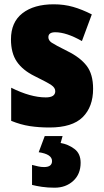

<svg xmlns="http://www.w3.org/2000/svg" viewBox="-20 -583 484 893"><path d="M413 -170Q413 -238 383 -277Q353 -316 294 -345Q236 -374 220.5 -384.5Q205 -395 205 -410Q205 -433 237 -433Q289 -433 361 -392L407 -516Q362 -539 320 -551Q278 -563 230 -563Q138 -563 84.5 -521.5Q31 -480 31 -400Q31 -336 58.5 -296Q86 -256 141 -229Q200 -200 218.5 -187.5Q237 -175 237 -159Q237 -130 193 -130Q122 -130 32 -175V-21Q76 -3 118.5 3.5Q161 10 210 10Q316 10 364.5 -38Q413 -86 413 -170ZM355 174Q355 131 326 109.5Q297 88 262 82L271 50H188L160 125Q222 134 222 166Q222 194 185 194Q171 194 158 191Q145 188 129 184V277Q148 282 175 286Q202 290 234 290Q286 290 320.5 258.5Q355 227 355 174Z"/></svg>

Font: Noto Sans Display SemiCondensed Black
Style: Regular
Weight: 900
Width: 4
Designer: Monotype Design Team
Foundry: Monotype Imaging Inc.
Version: Version 1.900